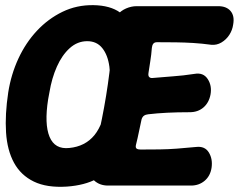

<svg xmlns="http://www.w3.org/2000/svg" viewBox="-20 -706 928 746"><path d="M240 19Q162 24 111.5 -0.5Q61 -25 34.5 -73.5Q8 -122 3.5 -191.5Q-1 -261 12 -347Q23 -417 51.5 -478.5Q80 -540 123.5 -586.5Q167 -633 222.5 -660Q278 -687 343 -686Q408 -685 446.5 -657.5Q485 -630 502.5 -582Q520 -534 521 -473Q522 -412 512 -347Q499 -261 480 -195Q461 -129 431.5 -82.5Q402 -36 355.5 -11Q309 14 240 19ZM167 -320Q152 -224 172.5 -174.5Q193 -125 249 -131Q311 -137 347 -181Q383 -225 397 -320L402 -347Q411 -402 405 -447Q399 -492 377.5 -519Q356 -546 319 -546Q281 -546 251 -519Q221 -492 201 -447Q181 -402 172 -347ZM886 -611Q883 -589 871 -570.5Q859 -552 840.5 -541Q822 -530 801 -532Q764 -537 731 -539Q698 -541 664 -541.5Q630 -542 590 -542Q580 -542 575.5 -536Q571 -530 570 -520Q568 -493 564 -468.5Q560 -444 557 -423Q555 -411 560 -406.5Q565 -402 573 -403Q615 -407 652.5 -409.5Q690 -412 736 -419Q770 -425 787 -399Q804 -373 798 -339Q792 -307 770.5 -288.5Q749 -270 717 -270Q669 -270 629.5 -268Q590 -266 556 -262Q546 -261 539.5 -256.5Q533 -252 530 -242Q525 -220 520 -195Q515 -170 508 -142Q506 -132 511 -128.5Q516 -125 526 -125Q568 -125 601 -125.5Q634 -126 667.5 -128.5Q701 -131 742 -135Q776 -139 791.5 -113.5Q807 -88 802 -54Q797 -22 775 -3.5Q753 15 722 15H400Q367 15 345.5 -5Q324 -25 332 -58Q358 -155 376 -244.5Q394 -334 405 -423Q416 -512 421 -609Q422 -631 435.5 -647.5Q449 -664 469.5 -673Q490 -682 511 -682H828Q860 -682 876 -663Q892 -644 886 -611Z"/></svg>

Font: Winky Sans
Style: Bold Italic
Weight: 700
Italic angle: -8.97852°
Designer: Simon Atzbach
Foundry: typofactur
Version: Version 1.205